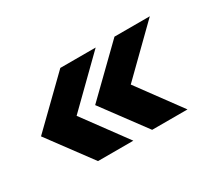

<svg xmlns="http://www.w3.org/2000/svg" viewBox="-71 -628 754 654"><g transform="rotate(-30 306.0 -300.5)"><path d="M158 -130.5 32 -300.5 205.5 -469.5H344.5L172 -300.5L297 -130.5ZM371 -130.5 245 -300.5 418.5 -469.5H557.5L385 -300.5L510 -130.5Z"/></g></svg>

Font: Urbanist ExtraBold
Style: Italic
Weight: 800
Italic angle: -8°
Designer: Corey Hu
Foundry: Corey Hu
Version: Version 1.321; ttfautohint (v1.8.4.7-5d5b)